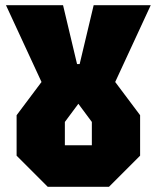

<svg xmlns="http://www.w3.org/2000/svg" viewBox="-20 -720 604 740"><path d="M164 0 44 -120V-276L140 -404L3 -700H223L277 -473H287L341 -700H561L424 -404L520 -276V-120L400 0ZM230 -160H334V-250L282 -320L230 -250Z"/></svg>

Font: Tektur SemiCondensed ExtraBold
Style: Regular
Weight: 800
Width: 4
Designer: Adam Jagosz
Foundry: Adam Jagosz
Version: Version 1.005;gftools[0.9.30]